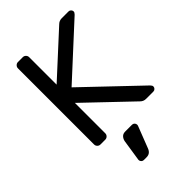

<svg xmlns="http://www.w3.org/2000/svg" viewBox="-276 -801 1152 1152"><g transform="rotate(-45 299.5 -225.0)"><path d="M574 -40Q584 -30 584 -22Q584 -13 577.5 -6.5Q571 0 562 0H500Q479 0 464 -15L181 -285V-27Q181 -16 173 -8Q165 0 154 0H113Q102 0 94 -8Q86 -16 86 -27V-673Q86 -684 94 -692Q102 -700 113 -700H154Q165 -700 173 -692Q181 -684 181 -673V-440L448 -685Q463 -700 484 -700H542Q551 -700 557.5 -693.5Q564 -687 564 -678Q564 -670 554 -660L233 -365ZM273 50H331Q340 50 346.5 56.5Q353 63 353 72Q353 76 352 79L298 218Q286 250 255 250H231Q222 250 215.5 243.5Q209 237 209 228V226L230 89Q233 73 243.5 61.5Q254 50 273 50Z"/></g></svg>

Font: Rubik
Style: Regular
Weight: 400
Designer: Hubert & Fischer
Foundry: Hubert & Fischer
Version: Version 1.100